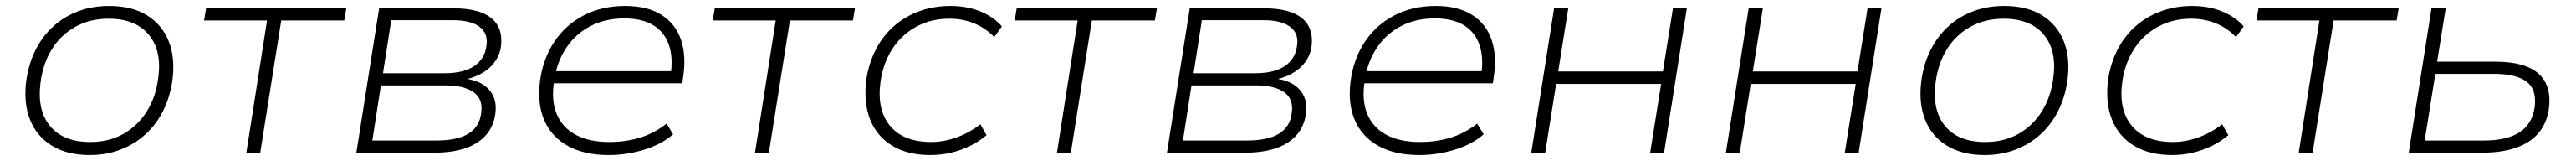

<svg xmlns="http://www.w3.org/2000/svg" viewBox="-20 -515 8712 543"><path d="M283 8Q207 8 155.5 -23.5Q104 -55 81.5 -111.5Q59 -168 69 -244Q77 -300 100 -346Q123 -392 159.5 -425.5Q196 -459 244 -477Q292 -495 349 -495Q426 -495 477 -463.5Q528 -432 550.5 -376Q573 -320 563 -244Q555 -188 532 -142Q509 -96 472.5 -62.5Q436 -29 388 -10.5Q340 8 283 8ZM285 -36Q349 -36 397.5 -63.5Q446 -91 476.5 -139.5Q507 -188 515 -252Q528 -344 483 -398Q438 -452 347 -452Q284 -452 234.5 -424.5Q185 -397 155 -348.5Q125 -300 117 -236Q105 -143 149.5 -89.5Q194 -36 285 -36Z M813 0 883 -446H670L677 -487H1151L1144 -446H931L860 0Z M1185 0 1262 -487H1512Q1571 -487 1608.5 -472.5Q1646 -458 1662.5 -429.5Q1679 -401 1674 -359Q1670 -329 1652 -305Q1634 -281 1605 -265.5Q1576 -250 1540 -245L1541 -251Q1600 -247 1631 -215.5Q1662 -184 1655 -132Q1647 -69 1594.5 -34.5Q1542 0 1449 0ZM1239 -41H1455Q1527 -41 1564.5 -64.5Q1602 -88 1607 -134Q1614 -181 1581.5 -204Q1549 -227 1486 -227H1268ZM1275 -268H1483Q1548 -268 1584 -292.5Q1620 -317 1625 -362Q1631 -403 1601 -425Q1571 -447 1511 -447H1303Z M2038 8Q1957 8 1901.5 -22Q1846 -52 1821 -108Q1796 -164 1806 -242Q1816 -316 1853.5 -373Q1891 -430 1952.5 -462.5Q2014 -495 2094 -495Q2170 -495 2217.5 -464.5Q2265 -434 2283 -380Q2301 -326 2290 -255L2287 -234H1834L1841 -275H2271L2247 -258Q2257 -319 2242 -363Q2227 -407 2189 -430Q2151 -453 2091 -453Q2027 -453 1977.5 -427.5Q1928 -402 1897 -357Q1866 -312 1856 -256L1854 -244Q1843 -178 1862 -131.5Q1881 -85 1926.5 -60.5Q1972 -36 2041 -36Q2094 -36 2142 -50Q2190 -64 2234 -98L2256 -62Q2217 -28 2158 -10Q2099 8 2038 8Z M2533 0 2603 -446H2390L2397 -487H2871L2864 -446H2651L2580 0Z M3126 8Q3049 8 2997 -23.5Q2945 -55 2922.5 -111.5Q2900 -168 2909 -244Q2917 -299 2940 -345Q2963 -391 3000 -424.5Q3037 -458 3086.5 -476.5Q3136 -495 3194 -495Q3249 -495 3294 -477Q3339 -459 3368 -426L3342 -390Q3312 -421 3273.5 -436.5Q3235 -452 3191 -452Q3142 -452 3102 -436Q3062 -420 3031.5 -391Q3001 -362 2982 -322.5Q2963 -283 2957 -236Q2945 -143 2990.5 -89.5Q3036 -36 3129 -36Q3171 -36 3214.5 -51.5Q3258 -67 3295 -96L3316 -59Q3291 -38 3260.5 -23Q3230 -8 3196 0Q3162 8 3126 8Z M3554 0 3624 -446H3411L3418 -487H3892L3885 -446H3672L3601 0Z M3926 0 4003 -487H4253Q4312 -487 4349.5 -472.5Q4387 -458 4403.5 -429.5Q4420 -401 4415 -359Q4411 -329 4393 -305Q4375 -281 4346 -265.5Q4317 -250 4281 -245L4282 -251Q4341 -247 4372 -215.5Q4403 -184 4396 -132Q4388 -69 4335.5 -34.5Q4283 0 4190 0ZM3980 -41H4196Q4268 -41 4305.5 -64.5Q4343 -88 4348 -134Q4355 -181 4322.5 -204Q4290 -227 4227 -227H4009ZM4016 -268H4224Q4289 -268 4325 -292.5Q4361 -317 4366 -362Q4372 -403 4342 -425Q4312 -447 4252 -447H4044Z M4779 8Q4698 8 4642.5 -22Q4587 -52 4562 -108Q4537 -164 4547 -242Q4557 -316 4594.5 -373Q4632 -430 4693.5 -462.5Q4755 -495 4835 -495Q4911 -495 4958.5 -464.5Q5006 -434 5024 -380Q5042 -326 5031 -255L5028 -234H4575L4582 -275H5012L4988 -258Q4998 -319 4983 -363Q4968 -407 4930 -430Q4892 -453 4832 -453Q4768 -453 4718.5 -427.5Q4669 -402 4638 -357Q4607 -312 4597 -256L4595 -244Q4584 -178 4603 -131.5Q4622 -85 4667.5 -60.5Q4713 -36 4782 -36Q4835 -36 4883 -50Q4931 -64 4975 -98L4997 -62Q4958 -28 4899 -10Q4840 8 4779 8Z M5158 0 5235 -487H5283L5249 -274H5603L5637 -487H5684L5607 0H5560L5597 -232H5242L5205 0Z M5816 0 5893 -487H5941L5907 -274H6261L6295 -487H6342L6265 0H6218L6255 -232H5900L5863 0Z M6691 8Q6615 8 6563.5 -23.5Q6512 -55 6489.5 -111.5Q6467 -168 6477 -244Q6485 -300 6508 -346Q6531 -392 6567.5 -425.5Q6604 -459 6652 -477Q6700 -495 6757 -495Q6834 -495 6885 -463.5Q6936 -432 6958.5 -376Q6981 -320 6971 -244Q6963 -188 6940 -142Q6917 -96 6880.5 -62.5Q6844 -29 6796 -10.5Q6748 8 6691 8ZM6693 -36Q6757 -36 6805.5 -63.5Q6854 -91 6884.5 -139.5Q6915 -188 6923 -252Q6936 -344 6891 -398Q6846 -452 6755 -452Q6692 -452 6642.5 -424.5Q6593 -397 6563 -348.5Q6533 -300 6525 -236Q6513 -143 6557.5 -89.5Q6602 -36 6693 -36Z M7325 8Q7248 8 7196 -23.5Q7144 -55 7121.5 -111.5Q7099 -168 7108 -244Q7116 -299 7139 -345Q7162 -391 7199 -424.5Q7236 -458 7285.5 -476.5Q7335 -495 7393 -495Q7448 -495 7493 -477Q7538 -459 7567 -426L7541 -390Q7511 -421 7472.5 -436.5Q7434 -452 7390 -452Q7341 -452 7301 -436Q7261 -420 7230.5 -391Q7200 -362 7181 -322.5Q7162 -283 7156 -236Q7144 -143 7189.5 -89.5Q7235 -36 7328 -36Q7370 -36 7413.5 -51.5Q7457 -67 7494 -96L7515 -59Q7490 -38 7459.5 -23Q7429 -8 7395 0Q7361 8 7325 8Z M7753 0 7823 -446H7610L7617 -487H8091L8084 -446H7871L7800 0Z M8125 0 8202 -487H8250L8221 -307H8418Q8518 -307 8563.5 -267Q8609 -227 8599 -148Q8592 -100 8564.5 -67Q8537 -34 8489 -17Q8441 0 8374 0ZM8179 -41H8379Q8457 -41 8500 -69Q8543 -97 8551 -155Q8558 -214 8523 -240Q8488 -266 8412 -266H8215Z"/></svg>

Font: Nunito Sans 10pt SemiExpanded ExtraLight
Style: Italic
Weight: 250
Width: 6
Italic angle: -9°
Designer: Vernon Adams
Foundry: Vernon Adams
Version: Version 3.101;gftools[0.9.27]